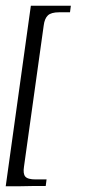

<svg xmlns="http://www.w3.org/2000/svg" viewBox="-24 -554 307 672"><path d="M60 29Q56 54 64.5 64Q73 74 101 74H139L136 97Q129 97 117.5 97Q106 97 93 97Q80 97 66 97.5Q52 98 38.5 98Q25 98 14 98Q3 98 -4 98L84 -534H224L221 -511H183Q155 -511 143.5 -500Q132 -489 129 -465Z"/></svg>

Font: Genos Thin Light
Style: Italic
Weight: 300
Italic angle: -8°
Version: Version 1.010